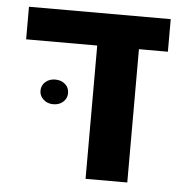

<svg xmlns="http://www.w3.org/2000/svg" viewBox="-46 -629 654 674"><g transform="rotate(5 281.0 -292.0)"><path d="M29.3 -584.5H528.8V-469.7H426.8V0H279.8V-469.7H29.3ZM143.6 -251Q123 -251 109.1 -263.7Q95.2 -276.4 95.2 -294.4Q95.2 -313.5 109.1 -325.7Q123 -337.9 143.6 -337.9Q165 -337.9 178.7 -325.7Q192.4 -313.5 192.4 -294.4Q192.4 -275.9 178.7 -263.4Q165 -251 143.6 -251Z"/></g></svg>

Font: Heebo
Style: Bold
Weight: 700
Designer: Oded Ezer
Foundry: Ezer Type House
Version: Version 3.100